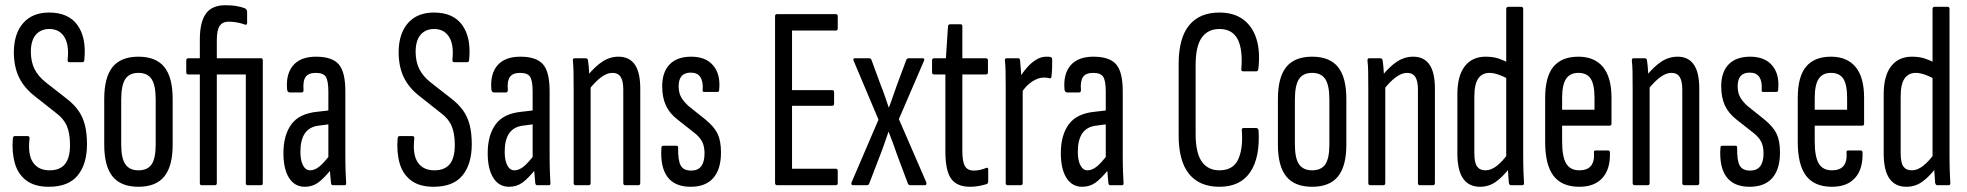

<svg xmlns="http://www.w3.org/2000/svg" viewBox="-20 -709 7529 735"><path d="M167 6Q113 6 81 -18Q49 -42 37 -83.5Q25 -125 29 -178Q30 -188 36 -188H86Q94 -188 93 -178Q86 -117 106.5 -87Q127 -57 170 -57Q209 -57 228.5 -80.5Q248 -104 248 -154Q248 -198 236 -226.5Q224 -255 194 -277L113 -341Q72 -373 52.5 -413.5Q33 -454 33 -511Q34 -582 69.5 -621.5Q105 -661 168 -661Q242 -661 276.5 -613Q311 -565 303 -482Q303 -471 296 -471H245Q238 -471 239 -482Q245 -538 226 -568Q207 -598 169 -598Q137 -598 118 -577Q99 -556 98 -513Q98 -473 112 -445Q126 -417 155 -394L233 -333Q262 -311 279.5 -286.5Q297 -262 305 -230.5Q313 -199 313 -157Q313 -81 277.5 -37.5Q242 6 167 6Z M510 6Q443 6 411 -33.5Q379 -73 379 -155V-330Q379 -413 411 -452.5Q443 -492 510 -492Q577 -492 609 -452.5Q641 -413 641 -330V-155Q641 -73 609 -33.5Q577 6 510 6ZM510 -57Q545 -57 560.5 -80Q576 -103 576 -156V-328Q576 -382 560.5 -406Q545 -430 510 -430Q475 -430 459.5 -406Q444 -382 444 -328V-156Q444 -103 460 -80Q476 -57 510 -57Z M751 0Q745 0 745 -9V-424H701Q693 -424 693 -432V-477Q693 -486 701 -486H745V-558Q745 -624 768 -656.5Q791 -689 843 -689Q870 -689 889.5 -685Q909 -681 918 -677Q926 -672 926 -663V-621Q926 -611 914 -616Q904 -620 888 -623Q872 -626 855 -626Q832 -626 821 -610Q810 -594 810 -556V-486H980Q986 -486 986 -477V-9Q986 0 980 0H927Q921 0 921 -9V-424H810V-9Q810 0 803 0Z M1254 0Q1248 0 1247 -9Q1245 -27 1243 -54.5Q1241 -82 1241 -101L1237 -106V-358Q1237 -399 1227.5 -414.5Q1218 -430 1189 -430Q1161 -430 1150 -414.5Q1139 -399 1142 -364Q1142 -355 1134 -355H1090Q1080 -355 1079 -367Q1074 -426 1102.5 -459Q1131 -492 1190 -492Q1251 -492 1276.5 -463Q1302 -434 1302 -360V-120Q1302 -80 1303 -52Q1304 -24 1305 -10Q1306 0 1300 0ZM1147 6Q1108 6 1086.5 -28Q1065 -62 1065 -123Q1065 -191 1095 -232.5Q1125 -274 1193 -281L1245 -287V-234L1200 -228Q1165 -224 1147.5 -199Q1130 -174 1130 -128Q1130 -95 1140 -76Q1150 -57 1167 -57Q1184 -57 1201.5 -70.5Q1219 -84 1247 -121L1250 -63Q1220 -26 1198 -10Q1176 6 1147 6Z M1640 6Q1586 6 1554 -18Q1522 -42 1510 -83.5Q1498 -125 1502 -178Q1503 -188 1509 -188H1559Q1567 -188 1566 -178Q1559 -117 1579.5 -87Q1600 -57 1643 -57Q1682 -57 1701.5 -80.5Q1721 -104 1721 -154Q1721 -198 1709 -226.5Q1697 -255 1667 -277L1586 -341Q1545 -373 1525.5 -413.5Q1506 -454 1506 -511Q1507 -582 1542.5 -621.5Q1578 -661 1641 -661Q1715 -661 1749.5 -613Q1784 -565 1776 -482Q1776 -471 1769 -471H1718Q1711 -471 1712 -482Q1718 -538 1699 -568Q1680 -598 1642 -598Q1610 -598 1591 -577Q1572 -556 1571 -513Q1571 -473 1585 -445Q1599 -417 1628 -394L1706 -333Q1735 -311 1752.5 -286.5Q1770 -262 1778 -230.5Q1786 -199 1786 -157Q1786 -81 1750.5 -37.5Q1715 6 1640 6Z M2036 0Q2030 0 2029 -9Q2027 -27 2025 -54.5Q2023 -82 2023 -101L2019 -106V-358Q2019 -399 2009.5 -414.5Q2000 -430 1971 -430Q1943 -430 1932 -414.5Q1921 -399 1924 -364Q1924 -355 1916 -355H1872Q1862 -355 1861 -367Q1856 -426 1884.5 -459Q1913 -492 1972 -492Q2033 -492 2058.5 -463Q2084 -434 2084 -360V-120Q2084 -80 2085 -52Q2086 -24 2087 -10Q2088 0 2082 0ZM1929 6Q1890 6 1868.5 -28Q1847 -62 1847 -123Q1847 -191 1877 -232.5Q1907 -274 1975 -281L2027 -287V-234L1982 -228Q1947 -224 1929.5 -199Q1912 -174 1912 -128Q1912 -95 1922 -76Q1932 -57 1949 -57Q1966 -57 1983.5 -70.5Q2001 -84 2029 -121L2032 -63Q2002 -26 1980 -10Q1958 6 1929 6Z M2373 0Q2366 0 2366 -9V-366Q2366 -399 2356 -414.5Q2346 -430 2324 -430Q2304 -430 2281.5 -413.5Q2259 -397 2234 -365L2229 -419Q2258 -455 2286.5 -473.5Q2315 -492 2348 -492Q2389 -492 2410 -462Q2431 -432 2431 -370V-9Q2431 0 2424 0ZM2183 0Q2176 0 2176 -9V-366Q2176 -408 2175.5 -434.5Q2175 -461 2173 -475Q2172 -486 2179 -486H2222Q2230 -486 2231 -477Q2234 -458 2235.5 -429Q2237 -400 2237 -385L2241 -379V-9Q2241 0 2234 0Z M2624 6Q2563 6 2535 -32Q2507 -70 2512 -143Q2512 -151 2519 -151H2570Q2576 -151 2576 -144Q2575 -96 2585.5 -76Q2596 -56 2626 -56Q2677 -56 2677 -122Q2677 -148 2668.5 -165.5Q2660 -183 2640 -199L2574 -251Q2543 -275 2529 -305.5Q2515 -336 2515 -379Q2515 -433 2543.5 -462.5Q2572 -492 2626 -492Q2682 -492 2710.5 -458Q2739 -424 2733 -365Q2733 -357 2726 -357H2676Q2674 -357 2671.5 -358Q2669 -359 2670 -367Q2672 -397 2661 -414Q2650 -431 2624 -431Q2578 -431 2578 -379Q2578 -354 2587.5 -337Q2597 -320 2616 -303L2681 -251Q2715 -223 2727.5 -196Q2740 -169 2740 -125Q2740 -61 2710.5 -27.5Q2681 6 2624 6Z M2955 0Q2947 0 2947 -9V-646Q2947 -655 2954 -655H3180Q3187 -655 3187 -646V-601Q3187 -592 3180 -592H3012V-364H3166Q3173 -364 3173 -355V-313Q3173 -304 3166 -304H3012V-63H3180Q3187 -63 3187 -54V-9Q3187 0 3180 0Z M3245 0Q3241 0 3239.5 -3.5Q3238 -7 3240 -11L3343 -251L3248 -476Q3246 -480 3247 -483Q3248 -486 3252 -486H3306Q3314 -486 3316 -480L3352 -382Q3360 -363 3367.5 -340.5Q3375 -318 3382 -298H3383Q3391 -318 3398.5 -340.5Q3406 -363 3413 -382L3450 -481Q3453 -486 3459 -486H3513Q3517 -486 3518 -483Q3519 -480 3517 -476L3421 -253L3526 -11Q3527 -7 3526 -3.5Q3525 0 3521 0H3465Q3459 0 3456 -5L3414 -117Q3407 -138 3398.5 -161Q3390 -184 3382 -204H3381Q3374 -184 3366 -160.5Q3358 -137 3350 -117L3307 -5Q3305 0 3297 0Z M3694 6Q3643 6 3621 -25Q3599 -56 3599 -129V-424H3556Q3548 -424 3548 -432V-477Q3548 -486 3556 -486H3601L3609 -608Q3610 -616 3617 -616H3658Q3664 -616 3664 -608V-486H3754Q3762 -486 3762 -477V-432Q3762 -424 3754 -424H3664V-131Q3664 -90 3674 -73Q3684 -56 3708 -56Q3721 -56 3733 -59Q3745 -62 3755 -66Q3763 -69 3763 -61V-15Q3763 -6 3756 -4Q3743 0 3727 3Q3711 6 3694 6Z M3837 0Q3830 0 3830 -9V-366Q3830 -408 3829.5 -434.5Q3829 -461 3827 -475Q3826 -486 3833 -486H3879Q3884 -486 3885 -477Q3887 -457 3889 -428.5Q3891 -400 3891 -385L3895 -379V-9Q3895 0 3888 0ZM3889 -352 3885 -415Q3897 -434 3912.5 -451.5Q3928 -469 3946.5 -480.5Q3965 -492 3986 -492Q3995 -492 4001 -491Q4005 -490 4006.5 -487Q4008 -484 4008 -479Q4008 -462 4007.5 -447Q4007 -432 4005 -415Q4004 -408 3998 -409Q3993 -411 3987.5 -411.5Q3982 -412 3975 -412Q3954 -412 3930 -396Q3906 -380 3889 -352Z M4230 0Q4224 0 4223 -9Q4221 -27 4219 -54.5Q4217 -82 4217 -101L4213 -106V-358Q4213 -399 4203.5 -414.5Q4194 -430 4165 -430Q4137 -430 4126 -414.5Q4115 -399 4118 -364Q4118 -355 4110 -355H4066Q4056 -355 4055 -367Q4050 -426 4078.5 -459Q4107 -492 4166 -492Q4227 -492 4252.5 -463Q4278 -434 4278 -360V-120Q4278 -80 4279 -52Q4280 -24 4281 -10Q4282 0 4276 0ZM4123 6Q4084 6 4062.5 -28Q4041 -62 4041 -123Q4041 -191 4071 -232.5Q4101 -274 4169 -281L4221 -287V-234L4176 -228Q4141 -224 4123.5 -199Q4106 -174 4106 -128Q4106 -95 4116 -76Q4126 -57 4143 -57Q4160 -57 4177.5 -70.5Q4195 -84 4223 -121L4226 -63Q4196 -26 4174 -10Q4152 6 4123 6Z M4648 6Q4572 6 4532 -43Q4492 -92 4492 -191V-464Q4492 -563 4532 -612Q4572 -661 4648 -661Q4703 -661 4739 -634.5Q4775 -608 4790 -559.5Q4805 -511 4797 -444Q4795 -436 4790 -436H4739Q4730 -436 4732 -446Q4738 -521 4717.5 -559.5Q4697 -598 4648 -598Q4604 -598 4580.5 -565Q4557 -532 4557 -459V-196Q4557 -124 4580.5 -90.5Q4604 -57 4648 -57Q4700 -57 4719.5 -98Q4739 -139 4734 -209Q4732 -219 4741 -219H4788Q4797 -219 4798 -209Q4804 -106 4766 -50Q4728 6 4648 6Z M5003 6Q4936 6 4904 -33.5Q4872 -73 4872 -155V-330Q4872 -413 4904 -452.5Q4936 -492 5003 -492Q5070 -492 5102 -452.5Q5134 -413 5134 -330V-155Q5134 -73 5102 -33.5Q5070 6 5003 6ZM5003 -57Q5038 -57 5053.5 -80Q5069 -103 5069 -156V-328Q5069 -382 5053.5 -406Q5038 -430 5003 -430Q4968 -430 4952.5 -406Q4937 -382 4937 -328V-156Q4937 -103 4953 -80Q4969 -57 5003 -57Z M5415 0Q5408 0 5408 -9V-366Q5408 -399 5398 -414.5Q5388 -430 5366 -430Q5346 -430 5323.5 -413.5Q5301 -397 5276 -365L5271 -419Q5300 -455 5328.5 -473.5Q5357 -492 5390 -492Q5431 -492 5452 -462Q5473 -432 5473 -370V-9Q5473 0 5466 0ZM5225 0Q5218 0 5218 -9V-366Q5218 -408 5217.5 -434.5Q5217 -461 5215 -475Q5214 -486 5221 -486H5264Q5272 -486 5273 -477Q5276 -458 5277.5 -429Q5279 -400 5279 -385L5283 -379V-9Q5283 0 5276 0Z M5646 6Q5603 6 5581 -25.5Q5559 -57 5559 -122V-348Q5559 -419 5587.5 -455.5Q5616 -492 5667 -492Q5696 -492 5718 -484.5Q5740 -477 5757 -467V-405Q5711 -430 5682 -430Q5654 -430 5639 -408.5Q5624 -387 5624 -339V-122Q5624 -86 5634.5 -71.5Q5645 -57 5667 -57Q5688 -57 5710 -74Q5732 -91 5757 -126L5760 -67Q5732 -31 5705.5 -12.5Q5679 6 5646 6ZM5764 0Q5758 0 5756 -9Q5754 -30 5752.5 -58.5Q5751 -87 5751 -101L5746 -107V-674Q5746 -683 5754 -683H5804Q5811 -683 5811 -674V-120Q5811 -78 5812 -51.5Q5813 -25 5814 -11Q5815 0 5808 0Z M6026 6Q5959 6 5927 -36Q5895 -78 5895 -166V-333Q5895 -416 5927 -454Q5959 -492 6022 -492Q6084 -492 6116.5 -452.5Q6149 -413 6149 -335V-236Q6149 -228 6142 -228H5960V-167Q5960 -109 5975.5 -83Q5991 -57 6026 -57Q6056 -57 6070 -73.5Q6084 -90 6082 -123Q6080 -133 6088 -133H6136Q6143 -133 6143 -125Q6145 -62 6114.5 -28Q6084 6 6026 6ZM5960 -289H6084V-334Q6084 -385 6069.5 -407.5Q6055 -430 6022 -430Q5990 -430 5975 -407Q5960 -384 5960 -334Z M6427 0Q6420 0 6420 -9V-366Q6420 -399 6410 -414.5Q6400 -430 6378 -430Q6358 -430 6335.5 -413.5Q6313 -397 6288 -365L6283 -419Q6312 -455 6340.5 -473.5Q6369 -492 6402 -492Q6443 -492 6464 -462Q6485 -432 6485 -370V-9Q6485 0 6478 0ZM6237 0Q6230 0 6230 -9V-366Q6230 -408 6229.5 -434.5Q6229 -461 6227 -475Q6226 -486 6233 -486H6276Q6284 -486 6285 -477Q6288 -458 6289.5 -429Q6291 -400 6291 -385L6295 -379V-9Q6295 0 6288 0Z M6678 6Q6617 6 6589 -32Q6561 -70 6566 -143Q6566 -151 6573 -151H6624Q6630 -151 6630 -144Q6629 -96 6639.5 -76Q6650 -56 6680 -56Q6731 -56 6731 -122Q6731 -148 6722.5 -165.5Q6714 -183 6694 -199L6628 -251Q6597 -275 6583 -305.5Q6569 -336 6569 -379Q6569 -433 6597.5 -462.5Q6626 -492 6680 -492Q6736 -492 6764.5 -458Q6793 -424 6787 -365Q6787 -357 6780 -357H6730Q6728 -357 6725.5 -358Q6723 -359 6724 -367Q6726 -397 6715 -414Q6704 -431 6678 -431Q6632 -431 6632 -379Q6632 -354 6641.5 -337Q6651 -320 6670 -303L6735 -251Q6769 -223 6781.5 -196Q6794 -169 6794 -125Q6794 -61 6764.5 -27.5Q6735 6 6678 6Z M6993 6Q6926 6 6894 -36Q6862 -78 6862 -166V-333Q6862 -416 6894 -454Q6926 -492 6989 -492Q7051 -492 7083.5 -452.5Q7116 -413 7116 -335V-236Q7116 -228 7109 -228H6927V-167Q6927 -109 6942.5 -83Q6958 -57 6993 -57Q7023 -57 7037 -73.5Q7051 -90 7049 -123Q7047 -133 7055 -133H7103Q7110 -133 7110 -125Q7112 -62 7081.5 -28Q7051 6 6993 6ZM6927 -289H7051V-334Q7051 -385 7036.5 -407.5Q7022 -430 6989 -430Q6957 -430 6942 -407Q6927 -384 6927 -334Z M7278 6Q7235 6 7213 -25.5Q7191 -57 7191 -122V-348Q7191 -419 7219.5 -455.5Q7248 -492 7299 -492Q7328 -492 7350 -484.5Q7372 -477 7389 -467V-405Q7343 -430 7314 -430Q7286 -430 7271 -408.5Q7256 -387 7256 -339V-122Q7256 -86 7266.5 -71.5Q7277 -57 7299 -57Q7320 -57 7342 -74Q7364 -91 7389 -126L7392 -67Q7364 -31 7337.5 -12.5Q7311 6 7278 6ZM7396 0Q7390 0 7388 -9Q7386 -30 7384.5 -58.5Q7383 -87 7383 -101L7378 -107V-674Q7378 -683 7386 -683H7436Q7443 -683 7443 -674V-120Q7443 -78 7444 -51.5Q7445 -25 7446 -11Q7447 0 7440 0Z"/></svg>

Font: Sofia Sans Extra Condensed
Style: Regular
Weight: 400
Designer: Botio Nikoltchev, Ani Petrova
Foundry: lettersoup
Version: Version 4.101